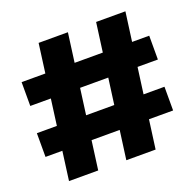

<svg xmlns="http://www.w3.org/2000/svg" viewBox="-120 -800 938 924"><g transform="rotate(-20 349.0 -337.5)"><path d="M374 0H524L615 -675H465ZM14 -148H667.5V-269.5H14ZM80.5 0H230L320.5 -675H170.5ZM29 -403.5H682.5V-525.5H29Z"/></g></svg>

Font: Anybody Condensed Black
Style: Regular
Weight: 900
Width: 3
Designer: Tyler Finck
Foundry: Etcetera Type Company
Version: Version 1.113;gftools[0.9.25]